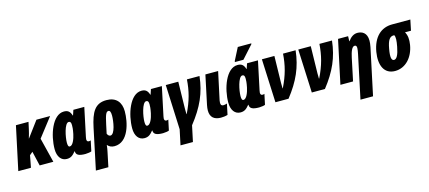

<svg xmlns="http://www.w3.org/2000/svg" viewBox="-81 -1448 5274 2360"><g transform="rotate(-15 2555.5 -268.0)"><path d="M-13 0H148L177 -152L216 -185L259 0H433L355 -314L540 -553H366L218 -354H216C228 -393 238 -428 246 -466L265 -553H105Z M604 10C655 10 681 -12 717 -56H721C720 -9 757 10 840 10C865 10 911 3 917 -3L945 -135C937 -131 926 -130 920 -130C902 -130 894 -142 894 -162C894 -169 896 -179 898 -189L975 -553H836L814 -487H811C793 -545 765 -563 717 -563C571 -563 488 -323 488 -145C488 -49 533 10 604 10ZM678 -129C658 -129 654 -152 654 -185C654 -251 688 -424 741 -424C761 -424 771 -412 771 -375C771 -356 771 -327 758 -265C746 -207 717 -129 678 -129Z M1019 -277 910 240H1069L1107 58C1112 35 1119 0 1121 -30C1143 -4 1172 10 1210 10C1389 10 1442 -233 1442 -372C1442 -488 1381 -563 1258 -563C1112 -563 1059 -466 1019 -277ZM1195 -129C1175 -129 1162 -147 1155 -163L1178 -271C1205 -398 1219 -428 1248 -428C1266 -428 1277 -410 1277 -362C1277 -292 1253 -129 1195 -129Z M1591 10C1642 10 1668 -12 1704 -56H1708C1707 -9 1744 10 1827 10C1852 10 1898 3 1904 -3L1932 -135C1924 -131 1913 -130 1907 -130C1889 -130 1881 -142 1881 -162C1881 -169 1883 -179 1885 -189L1962 -553H1823L1801 -487H1798C1780 -545 1752 -563 1704 -563C1558 -563 1475 -323 1475 -145C1475 -49 1520 10 1591 10ZM1665 -129C1645 -129 1641 -152 1641 -185C1641 -251 1675 -424 1728 -424C1748 -424 1758 -412 1758 -375C1758 -356 1758 -327 1745 -265C1733 -207 1704 -129 1665 -129Z M1995 210H2153L2196 8C2346 -182 2418 -344 2441 -553H2281C2271 -410 2241 -290 2168 -142H2165C2165 -165 2164 -188 2164 -211L2171 -553H2012L2036 16Z M2563 10C2590 10 2621 7 2650 -2L2679 -139C2662 -133 2646 -130 2632 -130C2609 -130 2599 -143 2599 -169C2599 -177 2600 -187 2602 -198L2678 -553H2516L2438 -185C2433 -160 2430 -137 2430 -117C2430 -30 2479 9 2563 10Z M2905 -606H3014L3158 -766L3160 -776H2988L2908 -620ZM2814 10C2865 10 2891 -12 2927 -56H2931C2930 -9 2967 10 3050 10C3075 10 3121 3 3127 -3L3155 -135C3147 -131 3136 -130 3130 -130C3112 -130 3104 -142 3104 -162C3104 -169 3106 -179 3108 -189L3185 -553H3046L3024 -487H3021C3003 -545 2975 -563 2927 -563C2781 -563 2698 -323 2698 -145C2698 -49 2743 10 2814 10ZM2888 -129C2868 -129 2864 -152 2864 -185C2864 -251 2898 -424 2951 -424C2971 -424 2981 -412 2981 -375C2981 -356 2981 -327 2968 -265C2956 -207 2927 -129 2888 -129Z M3259 0H3426C3569 -182 3641 -344 3664 -553H3504C3494 -410 3464 -290 3391 -142H3388C3388 -165 3387 -188 3387 -211L3394 -553H3235Z M3722 0H3889C4032 -182 4104 -344 4127 -553H3967C3957 -410 3927 -290 3854 -142H3851C3851 -165 3850 -188 3850 -211L3857 -553H3698Z M4393 -308 4277 240H4437L4563 -353C4570 -388 4572 -413 4572 -433C4572 -533 4511 -563 4452 -563C4405 -563 4365 -535 4333 -489H4330L4332 -553H4204L4086 0H4247L4307 -285C4323 -359 4344 -419 4379 -419C4397 -419 4404 -406 4404 -384C4404 -366 4399 -337 4393 -308Z M4781 10C4913 10 5014 -97 5040 -253C5051 -321 5046 -373 5020 -418H5096L5124 -553H4892C4752 -553 4648 -461 4617 -276C4590 -112 4642 10 4781 10ZM4803 -125C4770 -125 4760 -169 4779 -272C4798 -382 4827 -418 4875 -418H4883C4898 -394 4895 -345 4881 -272C4862 -171 4836 -125 4803 -125Z"/></g></svg>

Font: Noto Sans ExtraCondensed Black
Style: Italic
Weight: 900
Width: 2
Italic angle: -12°
Designer: Monotype Design Team
Foundry: Monotype Imaging Inc.
Version: Version 2.013